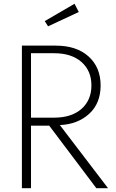

<svg xmlns="http://www.w3.org/2000/svg" viewBox="-20 -990 611 1010"><path d="M95.2 -750H272.9Q382.8 -750 446 -692.9Q509.3 -635.7 509.3 -540.5Q509.3 -446.8 449.5 -391.6Q389.6 -336.4 294.9 -332L548.3 0H486.8L238.8 -329.1H143.1V0H95.2ZM143.1 -710V-371.1H264.6Q356.4 -371.1 408.7 -417.2Q460.9 -463.4 460.9 -540.5Q460.9 -617.7 408.7 -663.8Q356.4 -710 264.6 -710ZM215.3 -878.9 372.1 -970.2 394.5 -926.8 232.9 -851.6Z"/></svg>

Font: Spartan MB Light
Style: Regular
Weight: 300
Designer: Matt Bailey, Mirko Velimirovic
Foundry: Matt Bailey
Version: Version 1.005